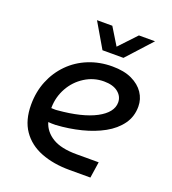

<svg xmlns="http://www.w3.org/2000/svg" viewBox="-129 -798 803 895"><g transform="rotate(20 272.5 -350.0)"><path d="M317 0Q237 0 175.5 -24Q114 -48 79.5 -98Q45 -148 45 -225Q45 -289 67 -343Q89 -397 129 -437.5Q169 -478 223.5 -500Q278 -522 341 -522Q399 -522 438 -503.5Q477 -485 497.5 -454.5Q518 -424 518 -387Q518 -337 490.5 -299Q463 -261 416 -235Q369 -209 309.5 -194Q250 -179 185 -175Q174 -175 165 -175Q156 -175 148 -176Q161 -132 203.5 -106Q246 -80 323 -80H433L421 0ZM139 -242Q146 -242 153.5 -241.5Q161 -241 169 -242Q229 -247 276 -258.5Q323 -270 356 -287.5Q389 -305 406 -326.5Q423 -348 423 -373Q423 -403 398 -423Q373 -443 328 -443Q277 -443 233.5 -415.5Q190 -388 165 -343Q140 -298 139 -246Q139 -245 139 -244.5Q139 -244 139 -242ZM271 -577 199 -700H275L327 -615L407 -700H487L375 -577Z"/></g></svg>

Font: MuseoModerno
Style: Italic
Weight: 400
Italic angle: -9°
Designer: Pablo Cosgaya, Héctor Gatti, Marcela Romero, and the Authors of The MuseoModerno Project.
Foundry: Omnibus-Type Team
Version: Version 1.003